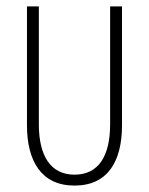

<svg xmlns="http://www.w3.org/2000/svg" viewBox="-20 -568 464 598"><path d="M212 10C316 10 360 -66 360 -178V-548H323V-181C323 -82 287 -24 212 -24C138 -24 101 -82 101 -181V-548H64V-178C64 -66 109 10 212 10Z"/></svg>

Font: Noto Sans Thai ExtCond ExtLt
Style: Regular
Weight: 200
Width: 2
Designer: Monotype Design Team
Foundry: Monotype Imaging Inc.
Version: Version 2.002